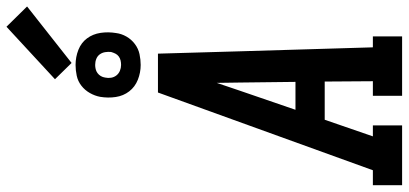

<svg xmlns="http://www.w3.org/2000/svg" viewBox="-368 -884 1231 578"><g transform="rotate(-90 247.0 -595.5)"><path d="M-22 0V-88H23L257 -735H374L381 -490L393 -88H426V0H247V-88H291L290 -233H175L125 -88H158V0ZM205 -321H289L287 -490Q287 -507 286.5 -524Q286 -541 286 -558Q280 -541 274.5 -524Q269 -507 263 -490ZM340 -787Q317 -787 295.5 -795.5Q274 -804 260.5 -821.5Q247 -839 243.5 -862Q240 -885 244 -909Q247 -925 255.5 -940Q264 -955 277.5 -965.5Q291 -976 307.5 -979.5Q324 -983 340 -983Q364 -983 385.5 -974.5Q407 -966 420 -948.5Q433 -931 436.5 -908Q440 -885 436 -861Q434 -845 425.5 -830Q417 -815 403 -804.5Q389 -794 372.5 -790.5Q356 -787 340 -787ZM340 -846Q347 -846 353.5 -847.5Q360 -849 365.5 -853Q371 -857 374 -863Q377 -869 379 -876Q380 -885 378.5 -894Q377 -903 372 -910Q367 -917 358.5 -920.5Q350 -924 340 -924Q334 -924 327.5 -922.5Q321 -921 315.5 -917Q310 -913 306.5 -907Q303 -901 302 -894Q300 -885 301.5 -876Q303 -867 308.5 -860Q314 -853 322.5 -849.5Q331 -846 340 -846ZM346 -995 297 -1045 455 -1191 516 -1129Z"/></g></svg>

Font: Iosevka Slab Semibold
Style: Italic
Weight: 600
Italic angle: -9°
Monospace: yes
Designer: Belleve Invis
Foundry: Belleve Invis
Version: Version 11.1.1; ttfautohint (v1.8.3)